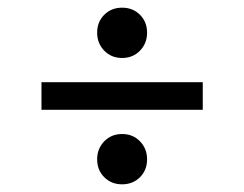

<svg xmlns="http://www.w3.org/2000/svg" viewBox="-20 -600 636 500"><path d="M88 -314V-386H508V-314ZM233 -185Q233 -213 251.5 -232Q270 -251 298 -251Q326 -251 344.5 -232Q363 -213 363 -185Q363 -157 344.5 -138.5Q326 -120 298 -120Q270 -120 251.5 -138.5Q233 -157 233 -185ZM233 -515Q233 -543 251.5 -561.5Q270 -580 298 -580Q326 -580 344.5 -561.5Q363 -543 363 -515Q363 -487 344.5 -468Q326 -449 298 -449Q270 -449 251.5 -468Q233 -487 233 -515Z"/></svg>

Font: Space Grotesk Frontify
Style: Regular
Weight: 400
Designer: Florian Karsten
Version: Version 2.000